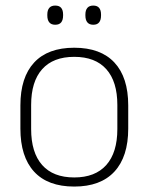

<svg xmlns="http://www.w3.org/2000/svg" viewBox="-20 -674 546 706"><path d="M253 12Q155.5 12 105.2 -43Q55 -98 55 -201V-286.5Q55 -389.5 105.5 -444Q156 -498.5 253 -498.5Q350 -498.5 400.8 -444Q451.5 -389.5 451.5 -286.5V-201Q451.5 -98 400.8 -43Q350 12 253 12ZM253 -21.5Q330 -21.5 370.8 -67.2Q411.5 -113 411.5 -199.5V-288Q411.5 -374 371 -419.5Q330.5 -465 253 -465Q175.5 -465 135 -419.5Q94.5 -374 94.5 -288V-199.5Q94.5 -113 135 -67.2Q175.5 -21.5 253 -21.5ZM183 -583Q168.5 -583 161.2 -591.8Q154 -600.5 154 -617V-620.5Q154 -636.5 161.2 -645Q168.5 -653.5 183 -653.5Q198 -653.5 205 -645Q212 -636.5 212 -620.5V-617Q212 -600.5 205 -591.8Q198 -583 183 -583ZM323 -583Q308.5 -583 301.2 -591.8Q294 -600.5 294 -617V-620.5Q294 -636.5 301.2 -645Q308.5 -653.5 323 -653.5Q337.5 -653.5 344.5 -645Q351.5 -636.5 351.5 -620.5V-617Q351.5 -600.5 344.5 -591.8Q337.5 -583 323 -583Z"/></svg>

Font: Anek Tamil ExtraLight
Style: Regular
Weight: 250
Version: Version 1.003